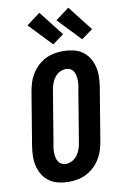

<svg xmlns="http://www.w3.org/2000/svg" viewBox="-106 -1044 711 1111"><g transform="rotate(-10 250.0 -488.5)"><path d="M206 8Q176 8 147 1.5Q118 -5 94.5 -21Q71 -37 55.5 -61.5Q40 -86 33 -114Q26 -142 26.5 -172.5Q27 -203 32 -234L84 -548Q89 -574 97 -599Q105 -624 120 -647.5Q135 -671 155.5 -690Q176 -709 200 -721Q224 -733 250.5 -738Q277 -743 303 -743Q333 -743 362.5 -736.5Q392 -730 415 -714Q438 -698 453.5 -673.5Q469 -649 476 -621Q483 -593 482.5 -562.5Q482 -532 477 -501L425 -187Q420 -161 412 -136Q404 -111 389 -87.5Q374 -64 353.5 -45Q333 -26 309 -14Q285 -2 258.5 3Q232 8 206 8ZM207 -97Q226 -97 244 -106.5Q262 -116 274 -132Q286 -148 292.5 -166.5Q299 -185 302 -204L354 -518Q357 -531 358 -544Q359 -557 358 -570Q357 -583 354 -595Q351 -607 344.5 -617Q338 -627 326.5 -632.5Q315 -638 302 -638Q283 -638 265 -628.5Q247 -619 235 -603Q223 -587 216.5 -568.5Q210 -550 207 -531L155 -217Q152 -204 151 -191Q150 -178 151 -165Q152 -152 155 -140Q158 -128 165 -118Q172 -108 183 -102.5Q194 -97 207 -97ZM425 -791 297 -925 377 -985 491 -839ZM255 -791 127 -925 207 -985 321 -839Z"/></g></svg>

Font: Iosevka Term Curly XBd Obl
Style: Regular
Weight: 800
Italic angle: -9°
Designer: Belleve Invis
Foundry: Belleve Invis
Version: Version 32.3.0